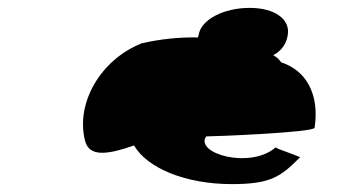

<svg xmlns="http://www.w3.org/2000/svg" viewBox="-20 -776 896 487"><path d="M196 -418C207 -377 254 -384 320 -407C353 -350 450 -309 568 -309C667 -309 692 -328 740 -376C752 -376 685 -397 679 -402C614 -346 473 -387 503 -430C526 -430 776 -440 778 -452C791 -539 755 -598 693 -618C688 -625 684 -630 673 -636C696 -648 707 -667 710 -688C716 -726 679 -756 613 -756C547 -756 490 -726 484 -688L482 -681C436 -682 386 -677 339 -666C234 -624 171 -513 196 -418ZM679 -402C679 -402 680 -403 680 -403C679 -403 678 -403 679 -404Z"/></svg>

Font: Ampere
Style: SCUltExtIta
Weight: 400
Version: Version 1